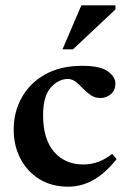

<svg xmlns="http://www.w3.org/2000/svg" viewBox="-20 -690 478 722"><path d="M289 -442.5Q357.5 -442.5 385.8 -421.5Q414 -400.5 414 -376Q414 -351.5 397.5 -336.5Q381 -321.5 357.5 -321.5Q337 -321.5 321.2 -332.2Q305.5 -343 292.2 -357Q279 -371 265.2 -382Q251.5 -393 235 -393Q199.5 -393 170.8 -360.5Q142 -328 142 -257Q142 -167 183.2 -119.2Q224.5 -71.5 294 -71.5Q351.5 -71.5 402 -111.5L418.5 -91.5Q375 -37.5 330.5 -12.8Q286 12 236.5 12Q174.5 12 128.5 -16.2Q82.5 -44.5 57 -93.2Q31.5 -142 31.5 -203Q31.5 -269 61.8 -323.2Q92 -377.5 149.5 -410Q207 -442.5 289 -442.5ZM215 -504.5 286 -670H414V-654.5L254.5 -504.5Z"/></svg>

Font: Newsreader Text SemiBold
Style: Regular
Weight: 600
Designer: Hugues Gentile
Foundry: Production Type
Version: Version 1.001